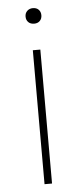

<svg xmlns="http://www.w3.org/2000/svg" viewBox="-50 -685 301 714"><g transform="rotate(-5 100.5 -328.0)"><path d="M71 -627Q71 -640 79.5 -648Q88 -656 101 -656Q114 -656 122 -648Q130 -640 130 -627Q130 -614 122 -606Q114 -598 101 -598Q87 -598 79 -606Q71 -614 71 -627ZM115 0H87V-500H115Z"/></g></svg>

Font: Work Sans ExtraLight
Style: Regular
Weight: 280
Designer: Wei Huang
Foundry: Wei Huang
Version: Version 1.500